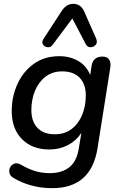

<svg xmlns="http://www.w3.org/2000/svg" viewBox="-20 -789 634 998"><path d="M252 189Q193 189 141 174.5Q89 160 49 135Q32 125 29 109Q26 93 33 80Q40 67 55 61.5Q70 56 89 67Q122 87 159 99Q196 111 238 111Q301 111 339.5 81Q378 51 389 -14L403 -98Q376 -57 332.5 -34.5Q289 -12 236 -12Q148 -12 94.5 -65.5Q41 -119 41 -212Q41 -287 70.5 -352Q100 -417 155.5 -457Q211 -497 288 -497Q343 -497 386 -472.5Q429 -448 449 -399L456 -446Q463 -495 513 -495Q536 -495 547 -479.5Q558 -464 553 -436L487 -19Q454 189 252 189ZM265 -91Q317 -91 353 -119Q389 -147 407.5 -193Q426 -239 426 -293Q426 -352 394 -385Q362 -418 303 -418Q252 -418 216 -390Q180 -362 161.5 -316Q143 -270 143 -217Q143 -157 175 -124Q207 -91 265 -91ZM480 -588Q488 -568 477.5 -556Q467 -544 451 -543.5Q435 -543 426 -559L356 -693L255 -558Q244 -542 228 -543.5Q212 -545 203.5 -557.5Q195 -570 207 -588L300 -731Q324 -769 361 -769Q399 -769 417 -731Z"/></svg>

Font: Nunito SemiBold
Style: Italic
Weight: 600
Italic angle: -9°
Designer: Vernon Adams
Foundry: Vernon Adams
Version: Version 3.601; ttfautohint (v1.8.2.53-6de2)